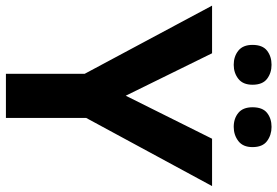

<svg xmlns="http://www.w3.org/2000/svg" viewBox="-168 -792 960 665"><g transform="rotate(90 312.5 -460.0)"><path d="M312 -415 461 -714H625L389 -278V0H236V-273L0 -714H165ZM136 -854Q136 -889 156 -904.5Q176 -920 205 -920Q233 -920 253.5 -904.5Q274 -889 274 -854Q274 -821 253.5 -805Q233 -789 205 -789Q176 -789 156 -805Q136 -821 136 -854ZM352 -854Q352 -889 371.5 -904.5Q391 -920 420 -920Q448 -920 469 -904.5Q490 -889 490 -854Q490 -821 469 -805Q448 -789 420 -789Q391 -789 371.5 -805Q352 -821 352 -854Z"/></g></svg>

Font: Noto Sans Syriac Eastern
Style: Bold
Weight: 700
Designer: Patrick Giasson and the Monotype Design Team
Foundry: Monotype Imaging Inc.
Version: Version 3.001